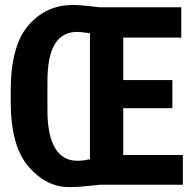

<svg xmlns="http://www.w3.org/2000/svg" viewBox="-20 -740 757 769"><path d="M272.9 -720.2Q163.6 -720.2 93.3 -637.9Q22.9 -555.7 22.9 -377V-333Q22.9 -155.8 93.8 -73.2Q164.6 9.3 256.8 9.3Q289.1 9.3 318.6 6.3Q348.1 3.4 379.9 0H712.4V-119.1H473.6V-306.6H670.4V-419.4H473.6V-589.4H706.1V-710.9H379.9Q349.1 -714.8 319.1 -717.5Q289.1 -720.2 272.9 -720.2ZM169.9 -410.2Q169.9 -516.1 200.2 -564.2Q230.5 -612.3 289.6 -612.3Q296.9 -612.3 309.8 -610.8Q322.8 -609.4 340.3 -606.9V-102.1Q327.1 -99.6 316.4 -97.9Q305.7 -96.2 289.1 -96.2Q230.5 -96.2 200.2 -147.7Q169.9 -199.2 169.9 -299.8Z"/></svg>

Font: Roboto Flex Super Cond Bold
Style: Regular
Weight: 700
Width: 3
Designer: Berlow after Robertson
Foundry: Google
Version: Version 3.000